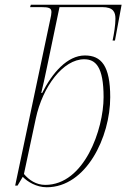

<svg xmlns="http://www.w3.org/2000/svg" viewBox="-20 -780 533 810"><path d="M177 10C344 10 445 -202 445 -370C445 -503 407 -546 338 -546C264 -546 200 -472 158 -388H154C161 -416 169 -452 178 -496L231 -750H411C458 -750 467 -729 467 -701C467 -674 461 -638 455 -609H465L493 -760H110L107 -750H153C187 -750 197 -746 197 -729C197 -721 195 -711 192 -698L44 3H54L76 -34C95 -14 133 10 177 10ZM171 0C132 0 102 -21 81 -46L131 -280C160 -416 247 -530 335 -530C383 -530 417 -499 417 -370C417 -235 336 0 171 0Z"/></svg>

Font: Noto Serif Display Thin
Style: Italic
Weight: 100
Italic angle: -12°
Designer: Monotype Design Team
Foundry: Monotype Imaging Inc.
Version: Version 2.009